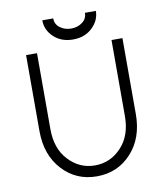

<svg xmlns="http://www.w3.org/2000/svg" viewBox="-94 -948 897 1038"><g transform="rotate(-10 354.0 -429.0)"><path d="M209 -870Q209 -816 251 -777Q292 -739 356 -739Q419 -739 460 -777Q503 -817 503 -870H443Q443 -838 418 -819Q392 -799 356 -799Q320 -799 294 -819Q269 -838 269 -870ZM90 -700V-283Q90 -151 166 -69Q241 12 354 12Q468 12 543 -69Q581 -110 600 -163.5Q619 -217 619 -283V-700H559V-283Q559 -176 500 -113Q440 -48 354 -48Q269 -48 209 -113Q150 -176 150 -283V-700Z"/></g></svg>

Font: Unageo
Style: Light
Weight: 300
Designer: Richard Sepsi
Foundry: Richard Sepsi
Version: Version 2.000